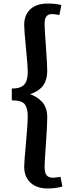

<svg xmlns="http://www.w3.org/2000/svg" viewBox="-20 -841 403 1089"><path d="M251 228Q188 228 152.6 194.8Q117.2 161.6 117.2 104Q117.2 77.6 127.2 -28.6Q137.2 -134.8 137.2 -184.1Q137.2 -207.5 132.3 -224.1Q127.4 -240.7 120.4 -249.8Q113.3 -258.8 100.3 -263.9Q87.4 -269 76.2 -270.3Q64.9 -271.5 46.9 -272V-338.9Q68.4 -338.9 83.3 -342.3Q98.1 -345.7 111.1 -355.5Q124 -365.2 130.6 -384.5Q137.2 -403.8 137.2 -433.1Q137.2 -472.7 127.2 -570.1Q117.2 -667.5 117.2 -699.2Q117.2 -756.3 152.1 -788.6Q187 -820.8 249 -820.8Q300.8 -820.8 328.1 -812L316.9 -755.9Q287.1 -761.2 274.9 -761.2Q252.9 -761.2 242.9 -747.6Q232.9 -733.9 232.9 -704.1Q232.9 -678.7 240.5 -575.4Q248 -472.2 248 -439Q248 -414.1 242.2 -393.6Q236.3 -373 227.5 -359.6Q218.8 -346.2 205.1 -335.4Q191.4 -324.7 179.2 -318.6Q167 -312.5 150.9 -307.1Q170.9 -299.3 186.5 -289.8Q202.1 -280.3 217 -264.9Q231.9 -249.5 240 -226.6Q248 -203.6 248 -174.8Q248 -129.4 240.5 -25.1Q232.9 79.1 232.9 105Q232.9 140.6 244.9 153.8Q256.8 167 280.8 167Q291.5 167 323.2 162.1L334 216.8Q296.9 228 251 228Z"/></svg>

Font: Literata Book SemiBold
Style: Regular
Weight: 600
Designer: Latin by Veronika Burian and Jose Scaglione. Greek by Irene Vlachou. Cyrillic by Vera Evstafieva
Foundry: TypeTogether
Version: Version 2.003;PS 002.003;hotconv 1.0.88;makeotf.lib2.5.64775